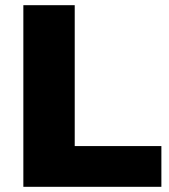

<svg xmlns="http://www.w3.org/2000/svg" viewBox="-20 -720 650 740"><path d="M70 -700H268V-157H602V0H70Z"/></svg>

Font: Montserrat Alternates ExtraBold
Style: Regular
Weight: 800
Designer: Julieta Ulanovsky
Foundry: Julieta Ulanovsky
Version: Version 7.200